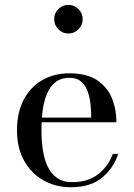

<svg xmlns="http://www.w3.org/2000/svg" viewBox="-20 -778 564 808"><path d="M278.5 10Q214.5 10 163.2 -18.8Q112 -47.5 81.8 -101.2Q51.5 -155 51.5 -230Q51.5 -305 80 -358.8Q108.5 -412.5 158.2 -441Q208 -469.5 272.5 -469.5Q345 -469.5 388.2 -440.8Q431.5 -412 450.8 -365Q470 -318 470 -263.5H119V-283H364Q364 -308 361.2 -337Q358.5 -366 349.5 -391.8Q340.5 -417.5 322.2 -434Q304 -450.5 272.5 -450.5Q236.5 -450.5 213.5 -432.2Q190.5 -414 177.5 -383Q164.5 -352 159.5 -312.5Q154.5 -273 154.5 -230Q154.5 -187 160.2 -147.8Q166 -108.5 180.2 -78Q194.5 -47.5 219.8 -29.5Q245 -11.5 284 -11.5Q351 -11.5 393.5 -45.2Q436 -79 455 -130.5H477.5Q458 -70 409 -30Q360 10 278.5 10ZM268 -637Q243 -637 225.5 -654.8Q208 -672.5 208 -697.5Q208 -722 225.5 -739.8Q243 -757.5 268 -757.5Q292.5 -757.5 310.2 -739.8Q328 -722 328 -697.5Q328 -672.5 310.2 -654.8Q292.5 -637 268 -637Z"/></svg>

Font: Bodoni Moda 11pt
Style: Regular
Weight: 400
Version: Version 2.004